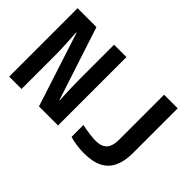

<svg xmlns="http://www.w3.org/2000/svg" viewBox="-109 -1061 1417 1417"><g transform="rotate(45 600.0 -352.0)"><path d="M45 0V-714H242L430 -139H433Q431 -174 429.5 -206.5Q428 -239 427.5 -267.5Q427 -296 426.5 -318.5Q426 -341 426 -356V-714H555V0H356L168 -580H164Q166 -544 168 -510.5Q170 -477 171.5 -447.5Q173 -418 173.5 -394.5Q174 -371 174 -356V0ZM835 10Q800 10 761 5Q722 0 685 -11V-135Q732 -125 770 -120.5Q808 -116 830 -116Q871 -116 897 -129.5Q923 -143 935.5 -171.5Q948 -200 948 -245V-714H1090V-246Q1090 -162 1063.5 -105Q1037 -48 981 -19Q925 10 835 10Z"/></g></svg>

Font: Noto Sans Mono
Style: Bold
Weight: 700
Designer: Monotype Design Team
Foundry: Monotype Imaging Inc.
Version: Version 2.014